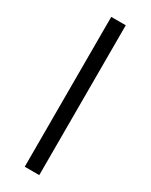

<svg xmlns="http://www.w3.org/2000/svg" viewBox="-205 -827 682 870"><g transform="rotate(30 136.0 -392.0)"><path d="M98 -784H174V0H98Z"/></g></svg>

Font: Nebula Sans Book
Style: Regular
Weight: 400
Designer: Paul D. Hunt for Adobe (as Source Sans)
Foundry: Nebula Entertainment & Broadcasting LLC
Version: Version 1.010